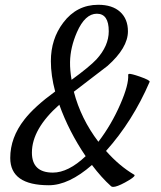

<svg xmlns="http://www.w3.org/2000/svg" viewBox="-20 -751 659 787"><path d="M593.3 -415.5Q523.9 -254.4 414.6 -132.3Q468.8 -70.8 530.3 -34.7Q531.7 -33.7 531.7 -32.2Q531.7 -24.4 492.2 -2.9Q459 15.1 443.8 15.1Q438 15.1 435.1 12.2Q396 -22.9 356.9 -74.7Q261.7 8.3 180.2 8.3Q22 8.3 22 -103.5Q22 -187 80.1 -261.2Q121.1 -314 206.1 -376Q188.5 -441.4 188.5 -500.5Q188.5 -591.3 239.3 -658.2Q294.4 -731.4 382.8 -731.4Q440.4 -731.4 472.4 -702.4Q504.4 -673.3 504.4 -622.6Q504.4 -555.2 420.9 -481Q352.1 -428.2 282.7 -375Q311.5 -264.2 383.3 -169.9Q437 -240.2 473.6 -324.7Q508.3 -404.3 505.4 -444.3Q505.4 -447.8 509.3 -448.2Q513.7 -448.7 524.2 -446Q534.7 -443.4 553.2 -437Q596.2 -421.9 593.3 -415.5ZM425.8 -623Q425.8 -694.8 377 -694.8Q328.6 -694.8 295.4 -619.1Q268.1 -556.6 267.1 -496.6Q266.6 -463.4 273.4 -423.8Q347.7 -478 375.5 -507.8Q425.8 -563 425.8 -623ZM331.1 -110.8Q262.2 -212.4 223.1 -321.8Q110.8 -222.2 110.8 -125.5Q110.8 -43.5 196.8 -43.5Q259.8 -43.5 331.1 -110.8Z"/></svg>

Font: Dai Banna SIL Book
Style: Oblique
Weight: 400
Italic angle: -11°
Designer: Victor Gaultney
Foundry: SIL International
Version: Version 2.000